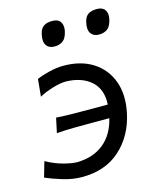

<svg xmlns="http://www.w3.org/2000/svg" viewBox="-110 -797 723 884"><g transform="rotate(-15 251.0 -355.0)"><path d="M172 10Q127 10 79.8 -4.5Q32.5 -19 1 -33L22 -106Q64.5 -82.5 104.8 -72.2Q145 -62 168.5 -62Q245.5 -64 295 -104.8Q344.5 -145.5 362 -219.5H283.5Q230 -219.5 190.5 -219Q151 -218.5 111 -215.5L126 -285.5Q162.5 -283 202 -282.5Q241.5 -282 297 -282H371.5Q375.5 -354.5 331.8 -393.5Q288 -432.5 213 -434.5Q185.5 -434.5 148.5 -423.2Q111.5 -412 83.5 -396.5L91.5 -479Q112 -488.5 149.2 -498Q186.5 -507.5 219.5 -507.5Q303 -507.5 360 -471Q417 -434.5 440.5 -370.2Q464 -306 446.5 -221.5Q425 -118.5 354.2 -54.2Q283.5 10 172 10ZM416 -603.5Q390.5 -603.5 378 -621.8Q365.5 -640 374 -675.5Q379.5 -699.5 394.8 -709.8Q410 -720 436 -720Q463 -720 474.2 -703.8Q485.5 -687.5 480.5 -662Q473.5 -628 457.2 -615.8Q441 -603.5 416 -603.5ZM204 -603.5Q178 -603.5 165.8 -621.8Q153.5 -640 162 -675.5Q167.5 -699.5 182.5 -709.8Q197.5 -720 224 -720Q251 -720 262 -703.8Q273 -687.5 268.5 -662Q261.5 -628 245.2 -615.8Q229 -603.5 204 -603.5Z"/></g></svg>

Font: Commissioner Flair
Style: Italic
Weight: 400
Italic angle: -12°
Designer: Kostas Bartsokas
Foundry: Kostas Bartsokas
Version: Version 1.000; ttfautohint (v1.8.3)